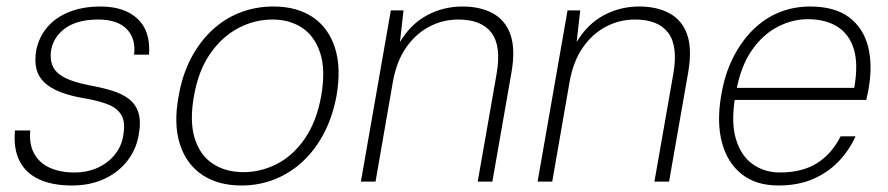

<svg xmlns="http://www.w3.org/2000/svg" viewBox="-20 -558 2728 590"><path d="M201 12Q141 12 100 -7Q59 -26 40 -63.5Q21 -101 26 -157H73Q69 -115 85 -86Q101 -57 133 -42.5Q165 -28 208 -28Q248 -28 280 -42.5Q312 -57 332.5 -82.5Q353 -108 358 -138Q366 -179 354.5 -201.5Q343 -224 314.5 -236Q286 -248 239 -256Q197 -263 166 -275Q135 -287 116.5 -304.5Q98 -322 92 -346Q86 -370 91 -402Q99 -443 124.5 -473.5Q150 -504 192 -521Q234 -538 289 -538Q362 -538 402.5 -500.5Q443 -463 438 -390H392Q398 -439 369.5 -468.5Q341 -498 282 -498Q218 -498 181 -471.5Q144 -445 137 -403Q133 -378 141 -357Q149 -336 176 -321Q203 -306 254 -296Q293 -289 324 -279.5Q355 -270 376 -254Q397 -238 405.5 -211Q414 -184 406 -142Q398 -97 370 -62Q342 -27 299 -7.5Q256 12 201 12Z M722 12Q650 12 601 -21Q552 -54 532.5 -116Q513 -178 529 -263Q540 -327 566.5 -378Q593 -429 631.5 -465Q670 -501 718 -519.5Q766 -538 820 -538Q893 -538 941.5 -505Q990 -472 1009.5 -410.5Q1029 -349 1014 -263Q1002 -199 975.5 -148.5Q949 -98 910.5 -62Q872 -26 824 -7Q776 12 722 12ZM728 -29Q782 -29 831.5 -54.5Q881 -80 917 -132.5Q953 -185 967 -263Q981 -343 964 -395Q947 -447 908.5 -472.5Q870 -498 817 -498Q763 -498 713 -472Q663 -446 626.5 -394Q590 -342 576 -263Q562 -185 578.5 -132.5Q595 -80 634.5 -54.5Q674 -29 728 -29Z M1089 0 1181 -526H1220L1209 -429Q1243 -485 1293 -511.5Q1343 -538 1401 -538Q1456 -538 1494.5 -517Q1533 -496 1548.5 -452Q1564 -408 1552 -337L1493 0H1448L1506 -331Q1521 -416 1490.5 -457Q1460 -498 1388 -498Q1340 -498 1298 -475.5Q1256 -453 1227 -410.5Q1198 -368 1187 -305L1134 0Z M1632 0 1724 -526H1763L1752 -429Q1786 -485 1836 -511.5Q1886 -538 1944 -538Q1999 -538 2037.5 -517Q2076 -496 2091.5 -452Q2107 -408 2095 -337L2036 0H1991L2049 -331Q2064 -416 2033.5 -457Q2003 -498 1931 -498Q1883 -498 1841 -475.5Q1799 -453 1770 -410.5Q1741 -368 1730 -305L1677 0Z M2372 12Q2303 12 2259 -23Q2215 -58 2198.5 -120Q2182 -182 2196 -264Q2207 -330 2232.5 -380.5Q2258 -431 2294 -466.5Q2330 -502 2374.5 -520Q2419 -538 2469 -538Q2545 -538 2589 -505Q2633 -472 2647.5 -415Q2662 -358 2649 -285Q2648 -277 2646 -269.5Q2644 -262 2642 -251H2225L2231 -288H2605Q2618 -362 2603.5 -408Q2589 -454 2552.5 -476.5Q2516 -499 2462 -499Q2415 -499 2369.5 -475.5Q2324 -452 2290 -403Q2256 -354 2242 -276L2239 -259Q2226 -182 2241.5 -130.5Q2257 -79 2293 -53.5Q2329 -28 2377 -28Q2445 -28 2490.5 -56.5Q2536 -85 2563 -139H2609Q2589 -95 2556 -61Q2523 -27 2477.5 -7.5Q2432 12 2372 12Z"/></svg>

Font: DM Sans 9pt ExtraLight
Style: Italic
Weight: 250
Italic angle: -10°
Version: Version 4.004;gftools[0.9.30]